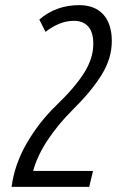

<svg xmlns="http://www.w3.org/2000/svg" viewBox="-20 -727 460 747"><path d="M25 0Q37 -89 84.5 -170.5Q132 -252 197 -315Q271 -386 307 -443Q343 -500 343 -556Q343 -602 323 -624Q303 -646 268 -646Q239 -646 211.5 -635Q184 -624 157 -603L133 -651Q198 -707 288 -707Q349 -707 382 -670.5Q415 -634 415 -567Q415 -500 375.5 -436Q336 -372 262 -299Q205 -242 165 -181.5Q125 -121 109 -62H342L327 0Z"/></svg>

Font: Ubuntu Sans Condensed
Style: Italic
Weight: 400
Width: 3
Italic angle: -13.5°
Designer: Dalton Maag Ltd
Foundry: Dalton Maag Ltd
Version: Version 1.006; ttfautohint (v1.8.4.7-5d5b)